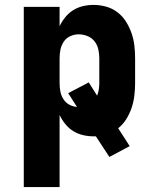

<svg xmlns="http://www.w3.org/2000/svg" viewBox="-20 -548 640 783"><path d="M77 215V-520H223V-441Q232 -460 246 -477.5Q260 -495 278.5 -506.5Q297 -518 318.5 -523Q340 -528 361 -528Q387 -528 412.5 -521Q438 -514 459 -498Q480 -482 494 -459.5Q508 -437 516.5 -412.5Q525 -388 528 -362Q531 -336 531 -310V-210Q531 -184 528 -158.5Q525 -133 517 -109Q509 -85 495.5 -63Q482 -41 462 -25Q462 -25 462 -25Q462 -25 462 -25L509 48L426 92L371 8Q369 8 366.5 8Q364 8 361 8Q340 8 318.5 3Q297 -2 278.5 -13.5Q260 -25 246 -42.5Q232 -60 223 -79V215ZM294 -112 258 -168 342 -212 376 -158Q381 -170 383 -183.5Q385 -197 385 -210V-310Q385 -328 381 -346.5Q377 -365 365.5 -379.5Q354 -394 336.5 -401Q319 -408 301 -408Q283 -408 266.5 -400.5Q250 -393 240 -378Q230 -363 226.5 -345.5Q223 -328 223 -310V-210Q223 -193 226 -176Q229 -159 238 -144.5Q247 -130 262 -121.5Q277 -113 294 -112Z"/></svg>

Font: Iosevka SS04 Heavy Extended
Style: Regular
Weight: 900
Width: 7
Monospace: yes
Designer: Belleve Invis
Foundry: Belleve Invis
Version: Version 19.0.0; ttfautohint (v1.8.4)